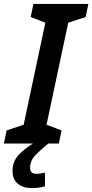

<svg xmlns="http://www.w3.org/2000/svg" viewBox="-44 -734 472 982"><path d="M-24 0 -10 -67 77 -96 188 -618 113 -647 127 -714H408L394 -647L305 -618L194 -96L271 -67L257 0ZM118 228Q154 228 186 219V149Q175 151 164 153Q153 155 141 155Q110 155 110 124Q110 86 140.5 56Q171 26 203 0H125Q79 28 49.5 60.5Q20 93 20 141Q20 183 47 205.5Q74 228 118 228Z"/></svg>

Font: Noto Sans UI Medium
Style: Italic
Weight: 500
Italic angle: -12°
Designer: Monotype Design Team
Foundry: Monotype Imaging Inc.
Version: Version 1.901